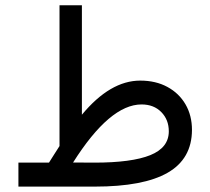

<svg xmlns="http://www.w3.org/2000/svg" viewBox="-20 -692 780 712"><path d="M161.6 -88.9Q170.9 -104.5 181.2 -119.9Q191.4 -135.3 200.7 -150.4V-672.4H283.7V-266.6Q388.7 -393.1 500 -393.1Q557.6 -393.1 600.8 -369.6Q644 -346.2 668 -304.9Q691.9 -263.7 691.9 -210Q691.4 -103 601.8 -51.5Q512.2 0 331.5 0H48.3V-88.9ZM504.9 -304.7Q387.2 -304.7 251 -89.4L329.6 -88.9Q468.8 -88.9 537.4 -116.7Q606 -144.5 606 -205.1Q606 -248 578.1 -276.4Q550.3 -304.7 504.9 -304.7Z"/></svg>

Font: Vazirmatn UI NL
Style: Regular
Weight: 400
Designer: Saber Rastikerdar
Foundry: Saber Rastikerdar
Version: Version 33.003